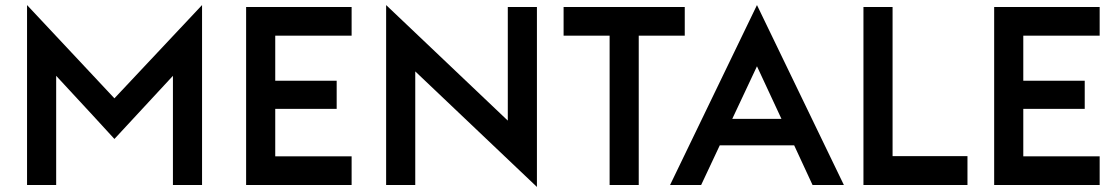

<svg xmlns="http://www.w3.org/2000/svg" viewBox="-20 -738 4457 766"><path d="M87.9 -717.8Q174.8 -625 436.5 -345.7Q524.4 -439.5 786.1 -717.8Q786.1 -538.1 786.1 0Q756.8 0 669.9 0Q669.9 -109.4 669.9 -435.5Q611.3 -373 436.5 -183.6Q378.9 -247.1 204.1 -435.5Q204.1 -327.1 204.1 0Q174.8 0 87.9 0Q87.9 -179.7 87.9 -717.8Z M961.9 -710Q1067.4 -710 1382.8 -710Q1382.8 -681.6 1382.8 -595.7Q1306.6 -595.7 1078.1 -595.7Q1078.1 -550.8 1078.1 -416Q1139.6 -416 1323.2 -416Q1323.2 -387.7 1323.2 -303.7Q1261.7 -303.7 1078.1 -303.7Q1078.1 -256.8 1078.1 -114.3Q1154.3 -114.3 1382.8 -114.3Q1382.8 -85.9 1382.8 0Q1277.3 0 961.9 0Q961.9 -177.7 961.9 -710Z M1636.7 -453.1Q1636.7 -339.8 1636.7 0Q1607.4 0 1520.5 0Q1520.5 -179.7 1520.5 -717.8Q1641.6 -602.5 2005.9 -256.8Q2005.9 -370.1 2005.9 -710Q2034.2 -710 2122.1 -710Q2122.1 -530.3 2122.1 7.8Q2000 -107.4 1636.7 -453.1Z M2412.1 -595.7Q2366.2 -595.7 2228.5 -595.7Q2228.5 -624 2228.5 -710Q2349.6 -710 2711.9 -710Q2711.9 -681.6 2711.9 -595.7Q2666 -595.7 2528.3 -595.7Q2528.3 -447.3 2528.3 0Q2499 0 2412.1 0Q2412.1 -149.4 2412.1 -595.7Z M3000 -717.8Q3086.9 -538.1 3346.7 0Q3315.4 0 3221.7 0Q3203.1 -39.1 3148.4 -158.2Q3074.2 -158.2 2851.6 -158.2Q2833 -118.2 2777.3 0Q2746.1 0 2653.3 0Q2740.2 -179.7 3000 -717.8ZM2901.4 -263.7Q2950.2 -263.7 3097.7 -263.7Q3073.2 -316.4 3000 -473.6Q2975.6 -421.9 2901.4 -263.7Z M3424.8 -710Q3454.1 -710 3541 -710Q3541 -561.5 3541 -115.2Q3615.2 -115.2 3839.8 -115.2Q3839.8 -85.9 3839.8 0Q3736.3 0 3424.8 0Q3424.8 -177.7 3424.8 -710Z M3946.3 -710Q4051.8 -710 4367.2 -710Q4367.2 -681.6 4367.2 -595.7Q4291 -595.7 4062.5 -595.7Q4062.5 -550.8 4062.5 -416Q4124 -416 4307.6 -416Q4307.6 -387.7 4307.6 -303.7Q4246.1 -303.7 4062.5 -303.7Q4062.5 -256.8 4062.5 -114.3Q4138.7 -114.3 4367.2 -114.3Q4367.2 -85.9 4367.2 0Q4261.7 0 3946.3 0Q3946.3 -177.7 3946.3 -710Z"/></svg>

Font: SSportsD
Style: Medium
Weight: 400
Designer: Swiss Typefaces
Version: Version 1.000